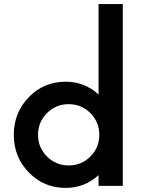

<svg xmlns="http://www.w3.org/2000/svg" viewBox="-20 -910 704 940"><path d="M462.5 -890H581.2V0H462.5V-52.5Q393.8 10 301.2 10Q195 10 121.2 -65.6Q47.5 -141.2 47.5 -250Q47.5 -358.8 121.2 -434.4Q195 -510 301.2 -510Q393.8 -510 462.5 -447.5ZM210 -143.8Q253.8 -100 316.2 -100Q378.8 -100 422.5 -143.8Q466.2 -187.5 466.2 -250Q466.2 -312.5 422.5 -356.2Q378.8 -400 316.2 -400Q253.8 -400 210 -356.2Q166.2 -312.5 166.2 -250Q166.2 -187.5 210 -143.8Z"/></svg>

Font: Now Alt Medium
Style: Regular
Weight: 500
Designer: Alfredo Marco Pradil
Foundry: Alfredo Marco Pradil
Version: Version 1.002;PS 001.002;hotconv 1.0.88;makeotf.lib2.5.64775